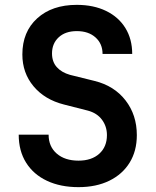

<svg xmlns="http://www.w3.org/2000/svg" viewBox="-20 -760 640 790"><path d="M303 10Q229 10 173.5 -16Q118 -42 87.5 -90.5Q57 -139 57 -206H180Q180 -157 213.5 -128Q247 -99 303 -99Q357 -99 388.5 -127.5Q420 -156 420 -204Q420 -240 399.5 -267.5Q379 -295 341 -305L243 -330Q164 -350 118 -405Q72 -460 72 -536Q72 -629 133 -684.5Q194 -740 296 -740Q365 -740 416.5 -715Q468 -690 496 -644.5Q524 -599 524 -538H402Q402 -580 373 -606Q344 -632 296 -632Q249 -632 221.5 -606.5Q194 -581 194 -540Q194 -506 213.5 -484Q233 -462 268 -452L369 -427Q450 -407 496.5 -347Q543 -287 543 -204Q543 -139 513.5 -91Q484 -43 430 -16.5Q376 10 303 10Z"/></svg>

Font: JetBrains Mono NL
Style: Bold
Weight: 700
Monospace: yes
Designer: Philipp Nurullin, Konstantin Bulenkov
Foundry: JetBrains
Version: Version 2.305; ttfautohint (v1.8.4.7-5d5b)